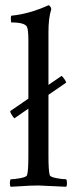

<svg xmlns="http://www.w3.org/2000/svg" viewBox="-20 -714 295 737"><path d="M21 2.9Q17.6 -1 17.8 -11.5Q18.1 -22 21 -25.9Q35.6 -25.9 58.8 -30.3Q82 -34.7 84 -42Q88.9 -58.1 88.9 -116.2V-296.9L35.2 -259.8Q29.3 -265.6 23.4 -275.6Q17.6 -285.6 20 -288.1L88.9 -335.4V-558.1Q88.9 -597.7 84 -609.9Q76.7 -627.9 22.9 -627.9Q22.5 -627.9 22 -634.3Q21.5 -640.6 21.7 -647Q22 -653.3 23.9 -653.8Q92.8 -660.6 166 -693.8Q169.4 -693.8 173.1 -688.7Q176.8 -683.6 176.8 -678.2Q166 -646 166 -590.8V-388.2L216.8 -422.9Q222.7 -417 229 -407.7Q235.4 -398.4 232.9 -396L166 -350.1V-116.2Q166 -58.1 170.9 -42Q172.9 -34.7 196 -30.3Q219.2 -25.9 233.9 -25.9Q236.8 -22 237.1 -11.5Q237.3 -1 233.9 2.9Q131.3 -2 127 -2Q109.4 -2 93.3 -1.2Q77.1 -0.5 56.2 1Q35.2 2.4 21 2.9Z"/></svg>

Font: Crimson
Style: Roman
Weight: 400
Version: Version 0.8